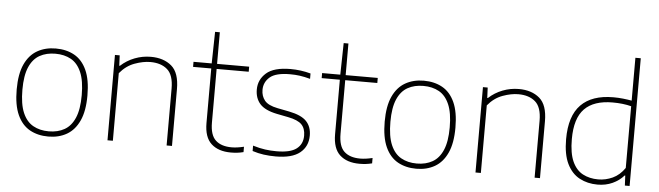

<svg xmlns="http://www.w3.org/2000/svg" viewBox="-50 -1005 4151 1210"><g transform="rotate(5 2026.0 -399.5)"><path d="M283 9Q216 9 165.5 -19.2Q115 -47.5 87 -109Q59 -170.5 59 -270Q59 -368 87.2 -429.2Q115.5 -490.5 166 -519.2Q216.5 -548 283 -548Q350 -548 400.2 -520Q450.5 -492 478.5 -430.8Q506.5 -369.5 506.5 -270Q506.5 -172 478.2 -110.5Q450 -49 399.8 -20Q349.5 9 283 9ZM283 -24Q340 -24 382 -47.8Q424 -71.5 447.2 -125.2Q470.5 -179 470.5 -269Q470.5 -360 447.2 -414Q424 -468 382 -491.5Q340 -515 283 -515Q226 -515 183.8 -491.5Q141.5 -468 118.2 -414.5Q95 -361 95 -271.5Q95 -180 118.2 -125.8Q141.5 -71.5 183.8 -47.8Q226 -24 283 -24Z M657 0V-540H687L690 -474.5H694Q732.5 -510 781.8 -529Q831 -548 884 -548Q965 -548 1015 -505.5Q1065 -463 1065 -359.5V0H1031V-360Q1031 -445.5 991.2 -480.2Q951.5 -515 883.5 -515Q838 -515 784.5 -495.5Q731 -476 691 -427.5V0Z M1438 9Q1358.5 9 1313.8 -32Q1269 -73 1269 -163V-508H1154V-540H1269L1273 -740H1303V-540H1506V-508H1303V-169Q1303 -90 1338.5 -57Q1374 -24 1440 -24Q1473.5 -24 1517.5 -34.5V-0.5Q1495 5 1476.8 7Q1458.5 9 1438 9Z M1721.5 9Q1681 9 1645.2 4Q1609.5 -1 1574 -12.5V-46.5Q1617 -33.5 1652 -28.8Q1687 -24 1724 -24Q1811.5 -24 1850.2 -53.8Q1889 -83.5 1889 -137Q1889 -182.5 1864.5 -207.5Q1840 -232.5 1779 -244.5L1705.5 -259Q1630 -274.5 1598.2 -310Q1566.5 -345.5 1566.5 -401Q1566.5 -463.5 1614.5 -505.8Q1662.5 -548 1767.5 -548Q1833 -548 1895 -531V-497Q1858.5 -507 1829.2 -511Q1800 -515 1767.5 -515Q1677 -515 1639.8 -482.8Q1602.5 -450.5 1602.5 -402Q1602.5 -362.5 1624.8 -334.8Q1647 -307 1707.5 -295L1781.5 -280.5Q1859.5 -265 1892 -230.8Q1924.5 -196.5 1924.5 -140.5Q1924.5 -72 1874.8 -31.5Q1825 9 1721.5 9Z M2251.5 9Q2172 9 2127.2 -32Q2082.5 -73 2082.5 -163V-508H1967.5V-540H2082.5L2086.5 -740H2116.5V-540H2319.5V-508H2116.5V-169Q2116.5 -90 2152 -57Q2187.5 -24 2253.5 -24Q2287 -24 2331 -34.5V-0.5Q2308.5 5 2290.2 7Q2272 9 2251.5 9Z M2611 9Q2544 9 2493.5 -19.2Q2443 -47.5 2415 -109Q2387 -170.5 2387 -270Q2387 -368 2415.2 -429.2Q2443.5 -490.5 2494 -519.2Q2544.5 -548 2611 -548Q2678 -548 2728.2 -520Q2778.5 -492 2806.5 -430.8Q2834.5 -369.5 2834.5 -270Q2834.5 -172 2806.2 -110.5Q2778 -49 2727.8 -20Q2677.5 9 2611 9ZM2611 -24Q2668 -24 2710 -47.8Q2752 -71.5 2775.2 -125.2Q2798.5 -179 2798.5 -269Q2798.5 -360 2775.2 -414Q2752 -468 2710 -491.5Q2668 -515 2611 -515Q2554 -515 2511.8 -491.5Q2469.5 -468 2446.2 -414.5Q2423 -361 2423 -271.5Q2423 -180 2446.2 -125.8Q2469.5 -71.5 2511.8 -47.8Q2554 -24 2611 -24Z M2985 0V-540H3015L3018 -474.5H3022Q3060.5 -510 3109.8 -529Q3159 -548 3212 -548Q3293 -548 3343 -505.5Q3393 -463 3393 -359.5V0H3359V-360Q3359 -445.5 3319.2 -480.2Q3279.5 -515 3211.5 -515Q3166 -515 3112.5 -495.5Q3059 -476 3019 -427.5V0Z M3757.5 9Q3693.5 9 3643.2 -18Q3593 -45 3564.2 -104Q3535.5 -163 3535.5 -259Q3535.5 -406 3605 -477Q3674.5 -548 3810 -548Q3840.5 -548 3870.8 -544.8Q3901 -541.5 3926 -537V-808H3960V0H3930L3927 -63H3923Q3894.5 -30 3851.8 -10.5Q3809 9 3757.5 9ZM3759 -24Q3805.5 -24 3849.8 -44.2Q3894 -64.5 3926 -111V-501.5Q3874 -515 3808 -515Q3689.5 -515 3630.5 -454.8Q3571.5 -394.5 3571.5 -263Q3571.5 -173.5 3595.2 -121.2Q3619 -69 3661.2 -46.5Q3703.5 -24 3759 -24Z"/></g></svg>

Font: Encode Sans Semi Expanded Thin
Style: Regular
Weight: 100
Width: 6
Designer: Multiple Designers
Foundry: Impallari Type
Version: Version 3.000; ttfautohint (v1.8.3) -l 8 -r 50 -G 200 -x 14 